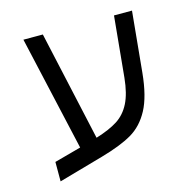

<svg xmlns="http://www.w3.org/2000/svg" viewBox="-91 -701 782 778"><g transform="rotate(-15 300.0 -312.0)"><path d="M70 -97 182 -127.5 73 -609H154.5L256.5 -148.5Q313.5 -166 347.8 -188Q382 -210 402 -249.5Q422 -289 428.5 -354.5L453 -609H528.5L504 -355Q494.5 -257.5 465 -202.5Q435.5 -147.5 387.8 -119.8Q340 -92 257 -68.5L70 -15.5Z"/></g></svg>

Font: JuliaMono Light
Style: Italic
Weight: 300
Italic angle: -9°
Monospace: yes
Designer: cormullion
Foundry: corm
Version: Version 0.054; ttfautohint (v1.8.4)